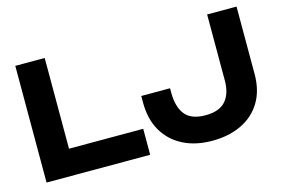

<svg xmlns="http://www.w3.org/2000/svg" viewBox="-97 -963 1753 1192"><g transform="rotate(-15 779.5 -367.0)"><path d="M262 -750V-84L177 -167H739V0H73V-750ZM780 -367H965V-340Q965 -247 1004.5 -197.5Q1044 -148 1135 -148Q1225 -148 1265.5 -195Q1306 -242 1306 -325V-750H1495V-316Q1495 -211 1450 -136.5Q1405 -62 1323.5 -23Q1242 16 1135 16Q1029 16 949 -24.5Q869 -65 824.5 -141Q780 -217 780 -325Z"/></g></svg>

Font: Unbounded SemiBold
Style: Regular
Weight: 600
Designer: Luke Prowse, Jean-Baptiste Morizot, Fátima Lázaro, Florian Runge
Foundry: NaN
Version: Version 1.700